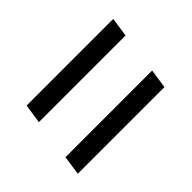

<svg xmlns="http://www.w3.org/2000/svg" viewBox="-49 -603 705 705"><g transform="rotate(-45 303.5 -251.0)"><path d="M537 -331 548 -406H98L87 -331ZM504 -96 515 -171H65L54 -96Z"/></g></svg>

Font: Plus Jakarta Sans
Style: Italic
Weight: 400
Italic angle: -8°
Designer: Gumpita Rahayu
Foundry: Tokotype
Version: Version 2.071;gftools[0.9.30]